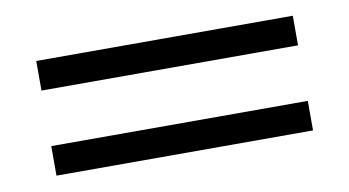

<svg xmlns="http://www.w3.org/2000/svg" viewBox="-39 -509 698 384"><g transform="rotate(-10 310.5 -317.5)"><path d="M49.8 -434.1H570.8V-374H49.8ZM49.8 -261.2H570.8V-201.2H49.8Z"/></g></svg>

Font: Amethysta
Style: Regular
Weight: 400
Designer: Konstantin Vinogradov, Alexei Vanyashin
Foundry: Cyreal (www.cyreal.org)
Version: Version 1.003